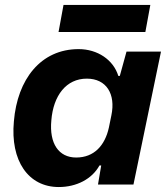

<svg xmlns="http://www.w3.org/2000/svg" viewBox="-20 -744 677 774"><path d="M287 -109C217 -109 178 -165 187 -259C195 -359 247 -427 330 -427C409 -427 447 -365 429 -279L419 -230C403 -157 359 -109 287 -109ZM217 10C288 10 351 -22 381 -77H388L375 0H518L629 -536H490L463 -438H457C437 -503 373 -546 297 -546C144 -546 50 -424 36 -255C21 -96 94 10 217 10ZM566 -615 586 -724H236L216 -615Z"/></svg>

Font: Mona Sans
Style: Bold Italic
Weight: 700
Italic angle: -11.7°
Designer: Deni Anggara
Foundry: GitHub
Version: Version 2.000;Glyphs 3.2.3 (3260)